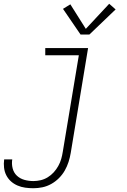

<svg xmlns="http://www.w3.org/2000/svg" viewBox="-51 -785 671 1018"><path d="M126 213Q104 213 82.5 210Q61 207 41.5 198.5Q22 190 7 176.5Q-8 163 -17.5 144.5Q-27 126 -29.5 104Q-32 82 -29 61Q-29 60 -29 60Q-29 60 -29 60H14Q14 60 14 60Q14 60 14 60Q14 60 14 60Q14 60 14 60Q10 84 16 107.5Q22 131 38.5 146.5Q55 162 78 168.5Q101 175 126 175Q145 175 164.5 170.5Q184 166 202 155Q220 144 234 128.5Q248 113 258 95Q268 77 273.5 58Q279 39 282 19L367 -492H189V-530H416L324 26Q320 50 312.5 73.5Q305 97 292.5 119Q280 141 261.5 159.5Q243 178 220.5 190.5Q198 203 174 208Q150 213 126 213ZM376 -602 283 -738 322 -762 404 -632 528 -765 562 -735 423 -602Z"/></svg>

Font: Iosevka Curly Slab XLtEx
Style: Italic
Weight: 200
Width: 7
Italic angle: -9°
Monospace: yes
Designer: Belleve Invis
Foundry: Belleve Invis
Version: Version 11.1.0; ttfautohint (v1.8.3)